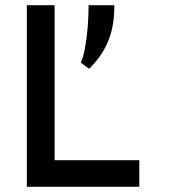

<svg xmlns="http://www.w3.org/2000/svg" viewBox="-20 -720 656 740"><path d="M83.5 0V-700H190.5V-102.5H517V0ZM323.5 -455 291.5 -478.5Q300.5 -497.5 307.2 -533.2Q314 -569 317.8 -613Q321.5 -657 321.5 -700H420.5V-692Q420.5 -618.5 396.5 -560.5Q372.5 -502.5 323.5 -455Z"/></svg>

Font: Overpass Mono Light SemiBold
Style: Regular
Weight: 600
Monospace: yes
Version: Version 4.000